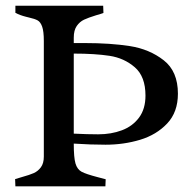

<svg xmlns="http://www.w3.org/2000/svg" viewBox="-20 -656 673 676"><path d="M82.5 -594.2Q80.1 -594.7 70.6 -597.2Q61 -599.6 51.8 -603Q42.5 -606.4 34.2 -610.8V-635.7H343.3L344.2 -610.4Q335.4 -606.9 317.9 -602.1Q291 -593.8 275.9 -586.7Q260.7 -579.6 250.2 -564.5Q239.7 -549.3 239.7 -523.4V-504.4H278.3Q368.7 -504.4 437.5 -493.7Q506.3 -482.9 556.4 -443.8Q606.4 -404.8 606.4 -326.2Q606.4 -261.2 568.6 -221.2Q530.8 -181.2 473.1 -163.8Q415.5 -146.5 351.6 -146.5Q299.3 -146.5 239.7 -150.4Q239.7 -101.1 245.8 -80.3Q252 -59.6 267.3 -51.3Q282.7 -43 324.2 -32.2L352.1 -24.9L351.1 0H34.2L33.2 -25.4Q41.5 -28.3 59.1 -33.2Q84 -40 98.9 -46.6Q113.8 -53.2 124 -67.1Q134.3 -81.1 134.3 -104.5V-511.7Q134.3 -545.9 128.4 -562.3Q122.6 -578.6 112.5 -584.2Q102.5 -589.8 82.5 -594.2ZM325.7 -183.1Q371.6 -183.1 409.2 -197.3Q446.8 -211.4 469.5 -241.9Q492.2 -272.5 492.2 -319.3Q492.2 -386.7 454.6 -419.2Q417 -451.7 365.5 -459.5Q314 -467.3 239.7 -467.3V-185.5Q287.6 -183.1 325.7 -183.1Z"/></svg>

Font: Radley
Style: Regular
Weight: 400
Designer: Vernon Adams
Foundry: Vernon Adams
Version: Version 1.003; ttfautohint (v1.6)